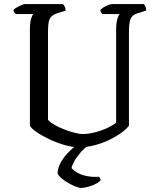

<svg xmlns="http://www.w3.org/2000/svg" viewBox="-20 -724 777 944"><path d="M367 0Q334 0 294 -12Q254 -24 217 -42Q180 -60 155 -78Q130 -96 127 -108V-578Q127 -614 133 -632.5Q139 -651 144 -655H57Q54 -658 50.5 -662.5Q47 -667 46 -675Q51 -681 62.5 -687.5Q74 -694 86 -699Q98 -704 103 -704H289Q294 -700 298 -692Q302 -684 303 -672L262 -659Q243 -653 233 -643Q223 -633 219.5 -616Q216 -599 216 -572V-135Q226 -123 247.5 -110.5Q269 -98 295 -88Q321 -78 345.5 -71.5Q370 -65 387 -65Q415 -65 449 -74Q483 -83 511 -96.5Q539 -110 551 -121V-578Q551 -611 557 -630.5Q563 -650 568 -655H483Q480 -658 477 -663Q474 -668 473 -675Q478 -681 489.5 -688Q501 -695 513 -699.5Q525 -704 530 -704H687Q691 -700 695 -691.5Q699 -683 699 -672L658 -659Q640 -654 630.5 -644Q621 -634 617.5 -616Q614 -598 614 -567V-106Q603 -91 579 -73Q555 -55 522 -38.5Q489 -22 449.5 -11Q410 0 367 0ZM376 200Q371 200 355.5 194.5Q340 189 321.5 179Q303 169 286.5 156Q270 143 263 129Q263 105 276.5 79Q290 53 313 28.5Q336 4 362 -14L423 -15Q395 3 374.5 27.5Q354 52 343 73Q332 94 332 103Q357 129 393 138.5Q429 148 467 145Q469 148 472 152.5Q475 157 475 162Q461 178 430 189Q399 200 376 200Z"/></svg>

Font: Texturina 12pt Light
Style: Regular
Weight: 300
Designer: Guillermo Torres Carreño
Foundry: Omnibus-Type
Version: Version 1.002